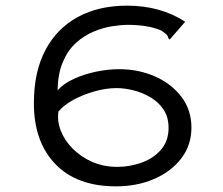

<svg xmlns="http://www.w3.org/2000/svg" viewBox="-20 -650 790 680"><path d="M391 10Q252 10 176 -69Q100 -148 100 -284Q100 -396 141 -473Q182 -550 256 -590Q330 -630 430 -630Q548 -630 636 -573L588 -518L581 -510L576 -515Q575 -523 569.5 -528Q564 -533 551 -542Q525 -553 495 -557.5Q465 -562 433 -562Q409 -562 377 -557Q345 -552 311.5 -538Q278 -524 249.5 -498.5Q221 -473 203 -431.5Q185 -390 184 -330Q205 -354 241 -370.5Q277 -387 319.5 -396Q362 -405 402 -405Q471 -405 529.5 -379Q588 -353 623 -306.5Q658 -260 658 -198Q658 -136 622 -89Q586 -42 525.5 -16Q465 10 391 10ZM396 -59Q438 -59 480 -73.5Q522 -88 549.5 -119Q577 -150 577 -197Q577 -235 559.5 -261.5Q542 -288 513.5 -305Q485 -322 453 -330Q421 -338 393 -338Q357 -338 317 -327Q277 -316 242 -297.5Q207 -279 187 -255Q182 -221 195.5 -186.5Q209 -152 238 -123Q267 -94 307 -76.5Q347 -59 396 -59Z"/></svg>

Font: Inconsolata ExtraExpanded
Style: Regular
Weight: 400
Width: 8
Monospace: yes
Designer: Raph Levien, Cyreal, Brenton Simpson
Foundry: Raph Levien, Cyreal, Google
Version: Version 3.001; ttfautohint (v1.8.2.53-6de2)